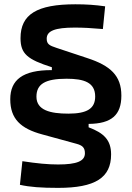

<svg xmlns="http://www.w3.org/2000/svg" viewBox="-20 -786 626 913"><path d="M557.1 -331.5C557.1 -426.8 504.4 -474.1 395 -509.8L248 -558.6C215.3 -569.3 202.1 -576.2 202.1 -602.1C202.1 -639.2 241.2 -654.8 335.4 -654.8C375 -654.8 414.6 -652.8 469.2 -647.9L480 -755.9C432.6 -762.7 390.1 -765.6 338.4 -765.6C155.3 -765.6 77.6 -717.8 77.6 -604.5C77.6 -530.3 109.9 -503.4 226.6 -466.3V-452.6C87.9 -453.1 28.8 -406.2 28.8 -314C28.8 -221.2 77.6 -174.3 182.1 -146.5L342.8 -102.5C372.1 -94.7 383.8 -84 383.8 -57.1C383.8 -20 345.7 -3.9 256.3 -3.9C208 -3.9 156.7 -8.8 86.4 -19.5L74.7 92.8C122.1 103.5 176.3 107.4 256.3 107.4C432.6 107.4 508.3 59.6 508.3 -51.8C508.3 -120.1 474.1 -153.3 401.4 -180.7V-196.8C510.3 -197.8 557.1 -238.8 557.1 -331.5ZM153.3 -326.2C153.3 -386.7 195.3 -411.6 296.4 -411.6C379.9 -411.6 432.6 -394 432.6 -327.1C432.6 -270 394.5 -245.6 305.2 -245.6C218.3 -245.6 153.3 -262.2 153.3 -326.2Z"/></svg>

Font: Cascadia Code PL SemiBold
Style: Regular
Weight: 600
Monospace: yes
Designer: Aaron Bell
Foundry: Saja Typeworks
Version: Version 2404.023